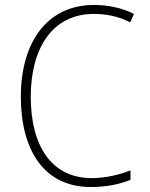

<svg xmlns="http://www.w3.org/2000/svg" viewBox="-20 -744 603 774"><path d="M346 10C411 10 464 -2 506 -19V-57C462 -40 407 -26 350 -26C186 -26 104 -158 104 -354C104 -552 193 -688 359 -688C402 -688 455 -680 505 -654L520 -688C470 -713 414 -724 359 -724C168 -724 64 -571 64 -354C64 -137 159 10 346 10Z"/></svg>

Font: Noto Sans Mono SemiCondensed ExtraLight
Style: Regular
Weight: 200
Width: 4
Designer: Monotype Design Team
Foundry: Monotype Imaging Inc.
Version: Version 2.014